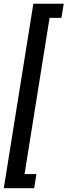

<svg xmlns="http://www.w3.org/2000/svg" viewBox="-20 -836 356 1012"><path d="M303.7 -741.7H241.2L109.4 81.5H171.9L160.2 155.8H0L155.8 -816.4H315.9Z"/></svg>

Font: RobotoCondensed-Italic
Style: Italic
Weight: 400
Designer: Google
Version: Version 1.200311; 2013